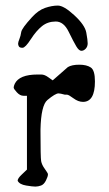

<svg xmlns="http://www.w3.org/2000/svg" viewBox="-20 -692 399 706"><path d="M97.6 -628.8Q120.9 -654.4 145.7 -662.9Q170.6 -671.4 192.5 -671.5Q214.5 -671.7 253.4 -635.8Q292.2 -600 297.3 -572.2Q302.4 -544.4 302.4 -532.7Q302.5 -521 295.3 -513.1Q288 -505.2 279.2 -505.2Q270.4 -505.1 260.5 -521.6Q250.6 -538.2 232.3 -575.6Q214 -613.1 184.7 -612.9Q155.4 -612.7 134.5 -595.9Q113.6 -579.2 93.3 -547.8Q73.1 -516.4 62.8 -516.3Q52.5 -516.2 49.6 -521.1Q46.6 -525.9 46.6 -531.3Q46.5 -536.7 51.3 -548.4Q56.1 -560.2 58 -573.9Q59.8 -587.6 97.6 -628.8ZM229.5 -445.3Q244.1 -454.1 271.5 -454.1Q298.8 -454.1 314 -443.8Q329.1 -433.6 329.1 -392.6Q329.1 -317.4 285.2 -317.4Q267.6 -317.4 250 -330.6Q232.4 -343.8 226.6 -343.8Q226.6 -343.8 218.8 -343.8Q201.2 -348.6 195.3 -348.6Q183.6 -348.6 154.3 -324.2Q130.9 -304.7 128.9 -215.8V-209Q128.9 -113.3 131.3 -99.6Q133.8 -85.9 144.5 -71.3Q156.2 -54.7 156.2 -52.7V-49.8Q156.2 -43 148.9 -28.3Q141.6 -13.7 130.9 -9.8Q120.1 -5.9 109.9 -5.9Q99.6 -5.9 76.2 -9.8Q51.8 -13.7 44.9 -27.3Q44.9 -36.1 59.6 -49.8L79.1 -68.4V-339.8H66.4Q53.7 -339.8 42 -352.5Q30.3 -365.2 30.3 -370.1Q30.3 -375 34.2 -383.8Q50.8 -418 118.2 -418Q118.2 -418 131.8 -418Q143.6 -418 157.2 -408.2L173.8 -396.5Z"/></svg>

Font: Drukaatie burti
Style: Light
Weight: 300
Version: Version 0.14